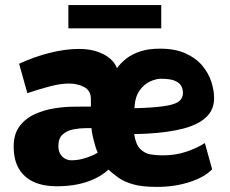

<svg xmlns="http://www.w3.org/2000/svg" viewBox="-20 -731 910 761"><path d="M602.1 9.8Q543 9.8 507.3 -0.5Q471.7 -10.7 449.7 -26.6Q427.7 -42.5 409.7 -58.6Q389.2 -39.6 359.9 -24.7Q330.6 -9.8 291.7 -1.2Q252.9 7.3 203.1 7.3Q152.8 7.3 114.7 -9.5Q76.7 -26.4 55.4 -61.3Q34.2 -96.2 34.2 -150.4Q34.2 -200.2 57.9 -231.2Q81.5 -262.2 118.7 -278.8Q155.8 -295.4 196.8 -301.8Q237.8 -308.1 272.5 -308.1Q283.7 -308.1 295.2 -308.3Q306.6 -308.6 317.9 -308.6Q329.1 -308.6 340.3 -308.6V-338.9Q340.3 -372.1 313.5 -386Q286.6 -399.9 253.9 -399.9Q219.7 -399.9 176.5 -388.4Q133.3 -377 88.4 -361.8L55.7 -478.5Q116.2 -506.3 178.2 -521.7Q240.2 -537.1 293.5 -537.1Q332.5 -537.1 363.3 -527.1Q394 -517.1 414.8 -500Q435.5 -482.9 443.4 -460.9Q459.5 -482.4 481.9 -499.8Q504.4 -517.1 536.9 -527.6Q569.3 -538.1 613.8 -538.1Q674.8 -538.1 716.3 -519Q757.8 -500 782.5 -470Q807.1 -439.9 817.9 -406Q828.6 -372.1 828.6 -342.3Q828.6 -295.4 796.6 -265.9Q764.6 -236.3 704.8 -220.9Q645 -205.6 561.5 -201.2Q549.8 -200.7 537.1 -200.2Q524.4 -199.7 511.7 -199.7Q518.1 -158.2 535.9 -140.4Q553.7 -122.6 577.4 -118.9Q601.1 -115.2 624.5 -115.2Q676.3 -115.2 719.2 -129.9Q762.2 -144.5 792 -164.1L820.8 -60.1Q791 -28.8 731.7 -9.5Q672.4 9.8 602.1 9.8ZM263.2 -95.7Q285.6 -95.7 306.9 -101.3Q328.1 -106.9 344.2 -114Q360.4 -121.1 367.2 -126Q361.8 -137.7 356.2 -157.2Q350.6 -176.8 346.7 -195.3Q342.8 -213.9 342.8 -223.1Q338.4 -223.1 331.1 -223.1Q323.7 -223.1 320.3 -223.1Q296.4 -223.1 271 -218.3Q245.6 -213.4 228.5 -198.2Q211.4 -183.1 211.4 -152.8Q211.4 -133.8 218.8 -121.1Q226.1 -108.4 237.8 -102.1Q249.5 -95.7 263.2 -95.7ZM512.7 -302.2Q522 -302.7 530.8 -302.7Q539.6 -302.7 547.4 -303.2Q610.4 -306.2 644.5 -312.7Q678.7 -319.3 691.9 -331.5Q705.1 -343.8 705.1 -362.8Q705.1 -377 698.5 -389.9Q691.9 -402.8 673.1 -410.9Q654.3 -418.9 617.7 -418.9Q599.1 -418.9 575.4 -408.4Q551.8 -397.9 533.4 -372.6Q515.1 -347.2 512.7 -302.2ZM251 -618.7V-710.9H619.1V-618.7Z"/></svg>

Font: Comme Black
Style: Regular
Weight: 900
Version: Version 1.000;gftools[0.9.27]